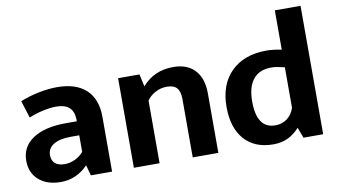

<svg xmlns="http://www.w3.org/2000/svg" viewBox="-76 -925 1946 1106"><g transform="rotate(-10 897.5 -372.0)"><path d="M499 -320.8V0H375L357.9 -62Q325.7 -27.8 285.4 -10Q245.1 7.8 199.2 7.8Q118.2 7.8 70.6 -34.2Q22.9 -76.2 22.9 -147Q22.9 -229 92 -274.9Q161.1 -320.8 285.2 -320.8H349.1V-334Q346.2 -424.8 246.1 -424.8Q211.9 -424.8 167 -414.8Q122.1 -404.8 85.9 -389.2L54.2 -490.2Q106 -511.2 163.1 -522.7Q220.2 -534.2 270 -534.2Q380.9 -534.2 439.9 -479.5Q499 -424.8 499 -320.8ZM163.1 -155.8Q163.1 -123.5 182.6 -106.7Q202.1 -89.8 237.8 -89.8Q270 -89.8 299.6 -104Q329.1 -118.2 349.1 -142.1V-238.8H297.9Q233.9 -238.8 198.5 -216.8Q163.1 -194.8 163.1 -155.8Z M949.7 -532.2Q1031.7 -532.2 1076.2 -484.1Q1120.6 -436 1120.6 -348.1V0H970.7V-339.8Q970.7 -385.7 952.6 -406.2Q934.6 -426.8 894.5 -426.8Q858.4 -426.8 827.1 -410.4Q795.9 -394 776.9 -366.2V0H626.5V-523.9H751.5L767.6 -451.2Q836.9 -532.2 949.7 -532.2Z M1595.7 -63Q1562.5 -26.9 1525.6 -10Q1488.8 6.8 1441.9 6.8Q1334 6.8 1273.4 -61Q1212.9 -128.9 1212.9 -252Q1212.9 -382.8 1288.3 -457.5Q1363.8 -532.2 1495.6 -532.2Q1533.7 -532.2 1583.5 -522V-752H1733.9V-1H1618.7ZM1583.5 -182.1V-418.9Q1554.7 -425.8 1539.1 -428.5Q1523.4 -431.2 1503.9 -431.2Q1436 -431.2 1399.9 -387Q1363.8 -342.8 1363.8 -256.8Q1363.8 -98.6 1472.7 -99.1Q1511.7 -99.1 1541.3 -121.1Q1570.8 -143.1 1583.5 -182.1Z"/></g></svg>

Font: Sarala
Style: Bold
Weight: 700
Designer: Andres Torresi
Foundry: Huerta Tipografica
Version: Version 1.004;PS 001.003;hotconv 1.0.70;makeotf.lib2.5.58329